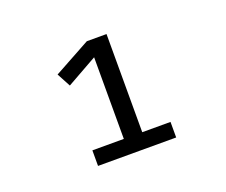

<svg xmlns="http://www.w3.org/2000/svg" viewBox="-71 -782 670 568"><g transform="rotate(-20 264.0 -498.0)"><path d="M151 -319V-368H250V-625L154 -571L131 -614L246 -677H308V-368H397V-319Z"/></g></svg>

Font: PlemolJP
Style: Regular
Weight: 400
Monospace: yes
Version: v2.0.4; ttfautohint (v1.8.4.7-5d5b-dirty) -l 6 -r 45 -G 200 